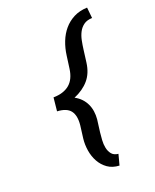

<svg xmlns="http://www.w3.org/2000/svg" viewBox="-172 -878 930 1151"><g transform="rotate(-20 293.5 -302.5)"><path d="M386.7 175.3Q342.8 173.3 312.5 151.9Q282.2 130.4 264.2 97.9Q246.1 65.4 239.7 25.9Q233.4 -13.7 237.8 -51.8L248 -131.8Q254.4 -192.4 230.7 -223.9Q207 -255.4 146 -258.3L154.8 -344.2Q219.7 -345.2 257.3 -376.5Q294.9 -407.7 303.7 -473.1L314.5 -552.7Q320.3 -598.1 336.2 -638.7Q352.1 -679.2 378.4 -710.2Q404.8 -741.2 441.9 -760.3Q479 -779.3 527.8 -781.2L534.7 -712.4Q501.5 -711.4 481 -696.5Q460.4 -681.6 448.5 -658.7Q436.5 -635.7 430.9 -607.7Q425.3 -579.6 421.9 -552.7L411.6 -473.1Q403.3 -407.7 367.7 -366Q332 -324.2 272.5 -299.3Q296.4 -286.6 313.2 -268.8Q330.1 -251 340.3 -229.2Q350.6 -207.5 354.2 -182.6Q357.9 -157.7 355.5 -131.3L345.2 -51.3Q342.8 -30.3 341.1 -3.9Q339.4 22.5 344.2 46.1Q349.1 69.8 362.8 86.9Q376.5 104 404.8 106.9Z"/></g></svg>

Font: Roboto Mono Medium
Style: Italic
Weight: 500
Designer: Google
Version: Version 2.000985; 2015; ttfautohint (v1.3)